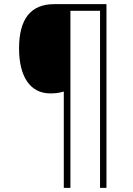

<svg xmlns="http://www.w3.org/2000/svg" viewBox="-20 -780 640 927"><path d="M288 -338V127H320V-728H463V127H494V-760H242C127 -760 72 -687 72 -546C72 -414 123 -329 223 -329C249 -329 268 -332 288 -338Z"/></svg>

Font: Noto Sans Mono ExtraLight
Style: Regular
Weight: 200
Designer: Monotype Design Team
Foundry: Monotype Imaging Inc.
Version: Version 2.014